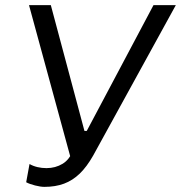

<svg xmlns="http://www.w3.org/2000/svg" viewBox="-20 -720 705 748"><path d="M82 -10 95 -81Q109 -73 126 -69Q143 -65 161 -65Q196 -65 224 -82Q252 -99 264 -135L262 -80L93 -700H178L309 -210H318L578 -700H665L343 -114Q318 -70 290.5 -43.5Q263 -17 229.5 -4.5Q196 8 153 8Q138 8 116.5 2.5Q95 -3 82 -10Z"/></svg>

Font: Fixel Italic Variable Display Thin
Style: Italic
Weight: 100
Italic angle: -10°
Designer: AlfaBravo + MacPaw
Foundry: Kyrylo Tkachov, Marchela Mozhyna, Serhii Makarenko, Maria Weinstein, Zakhar Kryvoshyya
Version: Version 1.210;Glyphs 3.2 (3217)